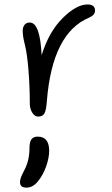

<svg xmlns="http://www.w3.org/2000/svg" viewBox="-20 -485 508 871"><path d="M152.8 43.9Q137.7 43.9 126.5 26.4Q115.2 8.8 115.2 -15.1Q115.2 -92.8 109.1 -167.5Q103 -242.2 92.8 -282.2Q83 -320.8 83 -344.2Q83 -361.8 91.3 -372.3Q99.6 -382.8 115.2 -382.8Q161.6 -382.8 168.9 -234.9Q201.7 -340.8 264.2 -402.8Q326.7 -464.8 377 -464.8Q411.1 -464.8 411.1 -437Q411.1 -416.5 383.8 -404.8Q217.8 -335 192.9 -29.8Q189.9 13.7 181.9 28.8Q173.8 43.9 152.8 43.9ZM100.1 366.2Q70.8 366.2 70.8 341.8Q70.8 331.5 74.5 321Q78.1 310.5 90.8 286.1Q113.8 242.7 113.8 186Q113.8 159.7 122.6 147.2Q131.3 134.8 150.9 134.8Q203.1 134.8 203.1 199.2Q203.1 230 189.5 269.3Q175.8 308.6 151.9 337.9Q128.9 366.2 100.1 366.2Z"/></svg>

Font: Shantell Sans Irregular Bouncy
Style: Regular
Weight: 300
Designer: Stephen Nixon, Anya Danilova, Shantell Martin
Foundry: Arrow Type
Version: Version 1.006;[9816181b4]